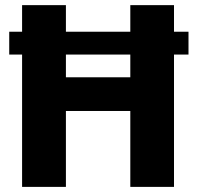

<svg xmlns="http://www.w3.org/2000/svg" viewBox="-20 -731 769 751"><path d="M237.8 -710.9V-606.9H489.7V-710.9H660.6V-606.9H717.3V-517.6H660.6V0H489.7V-296.9H237.8V0H66.4V-517.6H16.1V-606.9H66.4V-710.9ZM237.8 -428.7H489.7V-517.6H237.8Z"/></svg>

Font: Vazirmatn FD Black
Style: Regular
Weight: 900
Designer: Saber Rastikerdar
Foundry: Saber Rastikerdar
Version: Version 33.003